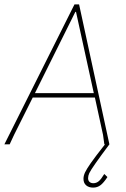

<svg xmlns="http://www.w3.org/2000/svg" viewBox="-28 -657 572 874"><path d="M470 0H447L441 -43L404 -213H121L36 -43L16 0H-8L311 -637H332ZM318 -603H315L131 -233H399ZM373 154Q373 165 379.5 171Q386 177 397 177Q411 177 422 167.5Q433 158 446 136H448L461 149Q444 175 429.5 186Q415 197 396 197Q376 197 364 186.5Q352 176 352 157Q352 143 359 128Q366 113 385.5 85Q405 57 450 0H470Q431 52 407.5 85.5Q384 119 378.5 131Q373 143 373 154Z"/></svg>

Font: Luna Sans Thin
Style: Italic
Weight: 250
Italic angle: -7°
Designer: Juan Pablo del Peral
Foundry: Huerta Tipografica
Version: Version 2.001; ttfautohint (v1.5)